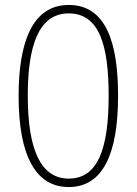

<svg xmlns="http://www.w3.org/2000/svg" viewBox="-20 -745 551 774"><path d="M456 -359C456 -576 406 -725 257 -725C110 -725 55 -574 55 -358C55 -117 124 9 257 9C395 9 456 -125 456 -359ZM92 -359C92 -557 134 -691 257 -691C382 -691 418 -559 418 -359C418 -142 373 -25 257 -25C145 -25 92 -140 92 -359Z"/></svg>

Font: Noto Sans Bengali SemiCondensed ExtraLight
Style: Regular
Weight: 200
Width: 4
Designer: Joana Ranito - Universal Thirst; Jelle Bosma - Monotype Design Team
Foundry: Universal Thirst ehf.
Version: Version 3.000